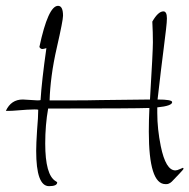

<svg xmlns="http://www.w3.org/2000/svg" viewBox="-20 -606 649 658"><path d="M148 32Q104 32 104 -89Q104 -113 107 -159Q109 -182 110 -200Q111 -218 111 -230Q108 -231 98 -231Q88 -231 71.5 -230Q55 -229 38 -227.5Q21 -226 11 -226H0Q18 -265 58 -265Q66 -265 83 -263.5Q100 -262 108 -262Q116 -262 119 -263Q121 -296 126 -340.5Q131 -385 139 -441Q129 -438 125 -438Q119 -438 115 -445Q145 -586 179 -586Q196 -586 196 -552Q196 -536 175 -444Q163 -392 157 -346Q151 -300 150 -262Q197 -262 239.5 -262Q282 -262 322 -263L494 -265Q499 -348 501.5 -397Q504 -446 504 -461Q504 -478 503.5 -495.5Q503 -513 502 -532Q522 -567 540 -567Q552 -567 552 -543Q552 -531 549 -505.5Q546 -480 541 -440Q537 -412 532 -368Q527 -324 520 -265Q570 -265 570 -256Q570 -243 519 -238V-219Q519 -164 531 -105Q548 -22 581 -22Q587 -22 596.5 -26.5Q606 -31 607 -31Q609 -29 609 -29Q609 -26 605 -22Q601 -18 595 -11L574 11Q569 17 563 21Q557 25 550 25H547Q490 25 490 -155Q490 -175 490.5 -195.5Q491 -216 492 -236Q467 -235 380 -234.5Q293 -234 145 -234Q140 -206 137.5 -176Q135 -146 135 -114Q135 -6 171 15Q176 18 176 19Q176 32 148 32Z"/></svg>

Font: Shalimar
Style: Regular
Weight: 400
Designer: Robert E. Leuschke
Foundry: Robert E. Leuschke
Version: Version 1.010; ttfautohint (v1.8.3)